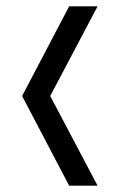

<svg xmlns="http://www.w3.org/2000/svg" viewBox="-20 -581 378 608"><path d="M199 7 50 -277 199 -561H289L139 -277L289 7Z"/></svg>

Font: Frankia
Style: Regular
Weight: 400
Version: Version 001.000